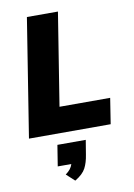

<svg xmlns="http://www.w3.org/2000/svg" viewBox="-105 -771 788 1127"><g transform="rotate(-10 289.0 -207.5)"><path d="M25 0ZM25 0 137 -705H322L234 -153H536L512 0ZM250 290 201 245Q219 232 229 219Q239 206 244 190H163L183 65H352L338 150Q331 197 314 229.5Q297 262 250 290Z"/></g></svg>

Font: Winston ExtraBold
Style: Italic
Weight: 800
Italic angle: -9°
Designer: Original fonts by Vernon Adams / Changes by Cristiano Sobral
Foundry: Original fonts by Vernon Adams / Changes by Cristiano Sobral
Version: Version 2.503;July 17, 2020;FontCreator 13.0.0.2655 64-bit